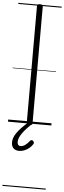

<svg xmlns="http://www.w3.org/2000/svg" viewBox="-96 -1151 596 1787"><g transform="rotate(5 202.5 -257.5)"><path d="M202 14Q188 14 181.5 9.5Q175 5 175 -5V-1096Q175 -1106 181.5 -1110.5Q188 -1115 202 -1115Q216 -1115 222.5 -1110.5Q229 -1106 229 -1096V-5Q229 5 223 9.5Q217 14 202 14ZM127 262Q94 262 74 243.5Q54 225 54 188Q54 166 62 144Q70 122 86.5 98.5Q103 75 127.5 49Q152 23 186 -7L225 -4V1Q200 26 178 49.5Q156 73 140 95.5Q124 118 115 139Q106 160 106 179Q106 196 113.5 206Q121 216 137 216Q158 216 179 201Q200 186 220 160Q225 154 232 152.5Q239 151 246 156Q254 162 256.5 170.5Q259 179 254 187Q240 210 218.5 227Q197 244 173 253Q149 262 127 262ZM0 590H405V600H0ZM0 -20H405V0H0ZM0 -505H405V-500H0ZM0 -1110H405V-1100H0Z"/></g></svg>

Font: Playwrite FR Moderne Guides
Style: Regular
Weight: 400
Designer: Veronika Burian, José Scaglione
Foundry: TypeTogether
Version: Version 1.003